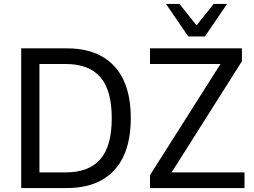

<svg xmlns="http://www.w3.org/2000/svg" viewBox="-20 -949 1283 969"><path d="M87 0V-705H318Q422 -705 494 -664.5Q566 -624 603 -546Q640 -468 640 -353Q640 -238 603 -159.5Q566 -81 494 -40.5Q422 0 318 0ZM179 -79H312Q429 -79 486.5 -145.5Q544 -212 544 -353Q544 -493 486.5 -559.5Q429 -626 312 -626H179ZM737 0V-65L1115 -661L1119 -626H737V-705H1201V-640L824 -44L819 -79H1214V0ZM930 -765 818 -929H886L972 -821L1058 -929H1126L1014 -765Z"/></svg>

Font: Nunito Sans 10pt SemiCondensed Medium
Style: Regular
Weight: 500
Width: 4
Designer: Vernon Adams
Foundry: Vernon Adams
Version: Version 3.101;gftools[0.9.27]